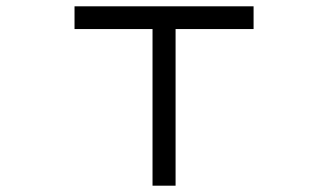

<svg xmlns="http://www.w3.org/2000/svg" viewBox="-20 -560 1040 608"><path d="M463 -468H216V-540H783V-468H536V28H463Z"/></svg>

Font: DotGothic16
Style: Regular
Weight: 400
Designer: Fontworks Inc.
Foundry: Fontworks Inc.
Version: Version 1.100